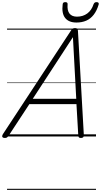

<svg xmlns="http://www.w3.org/2000/svg" viewBox="-66 -1278 945 1798"><path d="M-22 14Q-38 14 -43.5 5Q-49 -4 -40 -20L600 -994Q608 -1006 615.5 -1010.5Q623 -1015 637 -1015Q650 -1015 656.5 -1009.5Q663 -1004 664 -988L719 -14Q720 0 713.5 7Q707 14 692 14Q678 14 673 8.5Q668 3 667 -10L650 -303H209L16 -9Q6 5 -1 9.5Q-8 14 -22 14ZM241 -353H648L617 -930ZM650 -1067Q578 -1067 544 -1110Q510 -1153 521 -1238Q522 -1249 528 -1253.5Q534 -1258 546 -1258Q557 -1258 562.5 -1253Q568 -1248 567 -1238Q562 -1179 585 -1150.5Q608 -1122 655 -1122Q711 -1122 751.5 -1152Q792 -1182 810 -1238Q815 -1249 821 -1253.5Q827 -1258 838 -1258Q850 -1258 855.5 -1252.5Q861 -1247 858 -1236Q841 -1178 811.5 -1140Q782 -1102 741.5 -1084.5Q701 -1067 650 -1067ZM0 490H833V500H0ZM0 -20H833V0H0ZM0 -505H833V-500H0ZM0 -1010H833V-1000H0Z"/></svg>

Font: Playwrite BE VLG Guides
Style: Regular
Weight: 400
Designer: Veronika Burian, José Scaglione
Foundry: TypeTogether
Version: Version 1.003